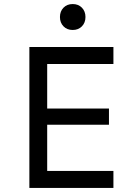

<svg xmlns="http://www.w3.org/2000/svg" viewBox="-20 -928 680 948"><path d="M213 -612V-392H518V-312H213V-84H540V0H125V-696H540V-612ZM276 -844Q276 -872 293.5 -890Q311 -908 339 -908Q367 -908 384.5 -890Q402 -872 402 -844Q402 -816 384.5 -798Q367 -780 339 -780Q311 -780 293.5 -798Q276 -816 276 -844Z"/></svg>

Font: Amiko
Style: Regular
Weight: 400
Designer: Pablo Impallari, Rodrigo Fuenzalida, Andres Torresi
Foundry: Impallari Type
Version: Version 1.001; ttfautohint (v1.3)